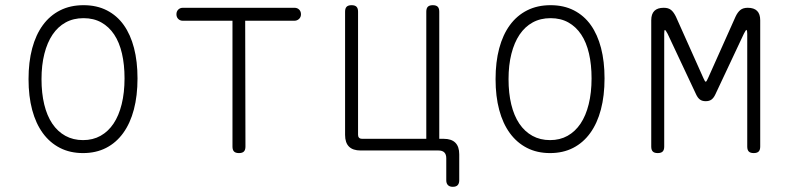

<svg xmlns="http://www.w3.org/2000/svg" viewBox="-20 -580 3040 740"><path d="M300 10Q250 10 211 -10Q172 -30 145 -67Q118 -104 104 -156.5Q90 -209 90 -275Q90 -341 104 -393.5Q118 -446 145 -483Q172 -520 211.5 -540Q251 -560 302 -560Q353 -560 392 -540Q431 -520 457 -483.5Q483 -447 496.5 -395Q510 -343 510 -278Q510 -211 496 -158Q482 -105 455 -67.5Q428 -30 389 -10Q350 10 300 10ZM300 -40Q338 -40 367.5 -56.5Q397 -73 417.5 -103.5Q438 -134 449 -178.5Q460 -223 460 -278Q460 -331 450 -374Q440 -417 420 -447Q400 -477 370.5 -493.5Q341 -510 302 -510Q263 -510 233 -493.5Q203 -477 182.5 -446.5Q162 -416 151 -372.5Q140 -329 140 -275Q140 -221 150.5 -177.5Q161 -134 181.5 -103.5Q202 -73 232 -56.5Q262 -40 300 -40Z M876 -500H685Q674 -500 667 -507Q660 -514 660 -525Q660 -536 667 -543Q674 -550 685 -550H1115Q1126 -550 1133 -543Q1140 -536 1140 -525Q1140 -514 1132.5 -507Q1125 -500 1114 -500H925L926 -15Q926 -2 920 4Q914 10 901 10Q888 10 882 4Q876 -2 876 -15Z M1750 115Q1750 127 1744 133.5Q1738 140 1725 140Q1713 140 1706.5 133.5Q1700 127 1700 115V30Q1700 15 1692.5 7.5Q1685 0 1670 0H1370Q1340 0 1325 -15Q1310 -30 1310 -60V-535Q1310 -548 1316 -554Q1322 -560 1335 -560Q1348 -560 1354 -554Q1360 -548 1360 -535V-60Q1360 -53 1364 -49Q1368 -45 1375 -45H1623V-535Q1623 -548 1629 -554Q1635 -560 1648 -560Q1661 -560 1667 -554Q1673 -548 1673 -535V-45H1690Q1720 -45 1735 -30Q1750 -15 1750 15Z M2100 10Q2050 10 2011 -10Q1972 -30 1945 -67Q1918 -104 1904 -156.5Q1890 -209 1890 -275Q1890 -341 1904 -393.5Q1918 -446 1945 -483Q1972 -520 2011.5 -540Q2051 -560 2102 -560Q2153 -560 2192 -540Q2231 -520 2257 -483.5Q2283 -447 2296.5 -395Q2310 -343 2310 -278Q2310 -211 2296 -158Q2282 -105 2255 -67.5Q2228 -30 2189 -10Q2150 10 2100 10ZM2100 -40Q2138 -40 2167.5 -56.5Q2197 -73 2217.5 -103.5Q2238 -134 2249 -178.5Q2260 -223 2260 -278Q2260 -331 2250 -374Q2240 -417 2220 -447Q2200 -477 2170.5 -493.5Q2141 -510 2102 -510Q2063 -510 2033 -493.5Q2003 -477 1982.5 -446.5Q1962 -416 1951 -372.5Q1940 -329 1940 -275Q1940 -221 1950.5 -177.5Q1961 -134 1981.5 -103.5Q2002 -73 2032 -56.5Q2062 -40 2100 -40Z M2910 -15Q2910 -2 2904 4Q2898 10 2885 10Q2872 10 2866 4Q2860 -2 2860 -15V-450Q2860 -464 2857 -464V-465Q2854 -464 2847 -450L2737 -216Q2731 -203 2722.5 -196.5Q2714 -190 2700 -190Q2686 -190 2677.5 -196.5Q2669 -203 2663 -216L2553 -450Q2545 -465 2542.5 -464.5Q2540 -464 2540 -450V-15Q2540 -2 2534 4Q2528 10 2515 10Q2502 10 2496 4Q2490 -2 2490 -15V-502Q2490 -526 2502 -538Q2514 -550 2538 -550Q2547 -550 2554 -548Q2561 -546 2566.5 -541.5Q2572 -537 2576.5 -530.5Q2581 -524 2585 -516L2691 -279Q2697 -265 2700 -265Q2703 -265 2709 -279L2815 -516Q2823 -533 2833.5 -541.5Q2844 -550 2862 -550Q2886 -550 2898 -538Q2910 -526 2910 -502Z"/></svg>

Font: Maple Mono NL Thin
Style: Regular
Weight: 250
Monospace: yes
Designer: subframe7536
Version: Version 7.000